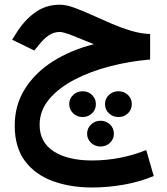

<svg xmlns="http://www.w3.org/2000/svg" viewBox="-20 -476 725 833"><path d="M631.3 -328.6V-217.8Q543 -210.4 457.8 -188.5Q372.6 -166.5 303.5 -130.6Q234.4 -94.7 193.1 -45.4Q151.9 3.9 151.9 65.4Q151.9 141.6 213.4 180.9Q274.9 220.2 378.9 220.2Q442.9 220.2 503.4 208Q564 195.8 614.3 174.8L647 287.6Q586.4 313 517.3 325.2Q448.2 337.4 379.4 337.4Q285.2 337.4 209.2 309.8Q133.3 282.2 88.6 222.9Q43.9 163.6 43.9 68.8Q43.9 -20 87.9 -90.1Q131.8 -160.2 209.2 -209.5Q286.6 -258.8 387.2 -284.2Q335.9 -305.7 295.2 -321.5Q254.4 -337.4 239.7 -337.4Q211.9 -337.4 189.7 -321.3Q167.5 -305.2 150.4 -283.2L128.9 -256.8L32.7 -303.7L49.3 -330.1Q84 -386.7 131.1 -421.1Q178.2 -455.6 240.2 -455.6Q266.1 -455.6 301.3 -442.9Q336.4 -430.2 377.4 -411.6Q418.5 -393.1 461.9 -374.3Q505.4 -355.5 548.6 -342.5Q591.8 -329.6 631.3 -328.6ZM551.8 -24.4Q551.8 -0.5 535.2 15.6Q518.6 31.7 494.1 31.7Q469.7 31.7 452.6 15.6Q435.5 -0.5 435.5 -24.4Q435.5 -47.9 452.6 -64Q469.7 -80.1 494.1 -80.1Q518.6 -80.1 535.2 -64Q551.8 -47.9 551.8 -24.4ZM396 -24.4Q396 -0.5 379.4 15.6Q362.8 31.7 338.4 31.7Q314.5 31.7 297.4 15.6Q280.3 -0.5 280.3 -24.4Q280.3 -47.9 297.4 -64Q314.5 -80.1 338.4 -80.1Q362.8 -80.1 379.4 -64Q396 -47.9 396 -24.4ZM474.1 104Q474.1 127.4 457.3 143.6Q440.4 159.7 416 159.7Q392.1 159.7 375 143.6Q357.9 127.4 357.9 104Q357.9 80.6 375 64.2Q392.1 47.9 416 47.9Q440.4 47.9 457.3 64Q474.1 80.1 474.1 104Z"/></svg>

Font: Vazirmatn RD UI FD SemiBold
Style: Regular
Weight: 600
Designer: Saber Rastikerdar
Foundry: Saber Rastikerdar
Version: Version 33.003